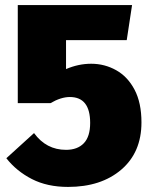

<svg xmlns="http://www.w3.org/2000/svg" viewBox="-20 -716 602 756"><path d="M248 20Q166 20 105.5 -11Q45 -42 5 -93L114 -192Q162 -126 240 -126Q285 -126 310 -152Q335 -178 335 -232Q335 -334 255 -334Q220 -334 179 -310H50V-696H500L479 -558H240V-444Q289 -465 339 -465Q392 -465 437.5 -439.5Q483 -414 510 -362.5Q537 -311 537 -234Q537 -116 457.5 -48Q378 20 248 20Z"/></svg>

Font: Trujillo Black
Style: Regular
Weight: 900
Designer: Fira Sans original fonts by bBox Type GmbH, Carrois Corporate GbR, & Edenspiekermann AG / Changes by Cristiano Sobral
Foundry: Fira Sans original fonts by bBox Type GmbH, Carrois Corporate GbR, & Edenspiekermann AG / Changes by Cristiano Sobral
Version: Version 4.301;July 28, 2020;FontCreator 13.0.0.2655 64-bit